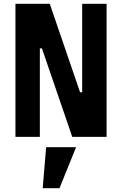

<svg xmlns="http://www.w3.org/2000/svg" viewBox="-20 -718 640 1007"><path d="M200 -464H189V0H61V-698H241L400 -234H411V-698H539V0H359ZM222 54H379L292 269H204Z"/></svg>

Font: iA Writer Quattro V
Style: Regular
Weight: 400
Designer: Mike Abbink, Paul van der Laan, Pieter van Rosmalen, Oliver Reichenstein
Foundry: Information Architects Inc.
Version: Version 2.000